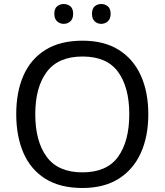

<svg xmlns="http://www.w3.org/2000/svg" viewBox="-20 -928 821 958"><path d="M720 -358Q720 -247 682.5 -164.5Q645 -82 572 -36Q499 10 391 10Q280 10 206.5 -36Q133 -82 97 -165Q61 -248 61 -359Q61 -469 97 -551Q133 -633 206.5 -679Q280 -725 392 -725Q499 -725 572 -679.5Q645 -634 682.5 -551.5Q720 -469 720 -358ZM156 -358Q156 -223 213 -145.5Q270 -68 391 -68Q513 -68 569 -145.5Q625 -223 625 -358Q625 -493 569 -569.5Q513 -646 392 -646Q271 -646 213.5 -569.5Q156 -493 156 -358ZM251 -859Q251 -885 265 -896.5Q279 -908 298 -908Q317 -908 331 -896.5Q345 -885 345 -859Q345 -834 331 -821.5Q317 -809 298 -809Q279 -809 265 -821.5Q251 -834 251 -859ZM439 -859Q439 -885 452.5 -896.5Q466 -908 485 -908Q504 -908 518 -896.5Q532 -885 532 -859Q532 -834 518 -821.5Q504 -809 485 -809Q466 -809 452.5 -821.5Q439 -834 439 -859Z"/></svg>

Font: Noto Music
Style: Regular
Weight: 400
Designer: Monotype Design Team, Benjamin Yang
Foundry: Monotype Imaging Inc.
Version: Version 2.002; ttfautohint (v1.8.4.7-5d5b)